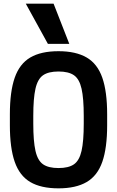

<svg xmlns="http://www.w3.org/2000/svg" viewBox="-20 -1020 640 1050"><path d="M300 10Q204 10 145.5 -24.5Q87 -59 60.5 -135Q34 -211 34 -335V-395Q34 -519 60.5 -595Q87 -671 145.5 -705.5Q204 -740 300 -740Q395 -740 454 -705.5Q513 -671 539.5 -595Q566 -519 566 -395V-335Q566 -211 539.5 -135Q513 -59 454 -24.5Q395 10 300 10ZM300 -101Q355 -101 384.5 -121.5Q414 -142 426 -195Q438 -248 438 -344V-386Q438 -482 426 -535Q414 -588 384.5 -608.5Q355 -629 300 -629Q245 -629 215.5 -608.5Q186 -588 174 -535Q162 -482 162 -386V-344Q162 -248 174 -195Q186 -142 215.5 -121.5Q245 -101 300 -101ZM242 -780 121 -1000H273L359 -780Z"/></svg>

Font: M PLUS Code Latin Expanded SemiBold
Style: Regular
Weight: 600
Width: 7
Designer: Coji Morishita
Foundry: UNDERFOREST DESIGN
Version: Version 1.002; ttfautohint (v1.8.3)